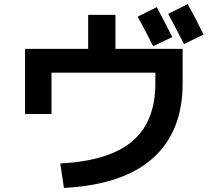

<svg xmlns="http://www.w3.org/2000/svg" viewBox="-20 -870 1040 943"><path d="M103 -630H413V-797H547V-630H877V-460Q877 -223 730 -92.5Q583 38 294 53L276 -67Q517 -80 630 -176.5Q743 -273 743 -460V-513H233V-310H103ZM826 -688 732 -643Q700 -709 656 -788L750 -835Q791 -758 826 -688ZM980 -700 884 -654Q830 -758 806 -802L902 -850Q948 -766 980 -700Z"/></svg>

Font: M PLUS 1p
Style: Bold
Weight: 700
Version: Version 1.062